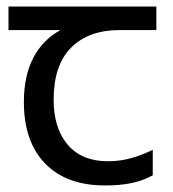

<svg xmlns="http://www.w3.org/2000/svg" viewBox="-20 -557 530 587"><path d="M301 10Q183 10 118 -57Q53 -124 53 -245Q53 -325 82 -380.5Q111 -436 165 -465H6V-537H458V-465H345Q251 -465 197.5 -411.5Q144 -358 144 -252Q144 -165 187 -114.5Q230 -64 310 -64Q347 -64 381 -73.5Q415 -83 447 -99V-21Q418 -5 383 2.5Q348 10 301 10Z"/></svg>

Font: usinhala25
Style: Book
Weight: 400
Designer: Jelle Bosma - Monotype Design Team
Foundry: Monotype Imaging Inc.
Version: Version 2.003